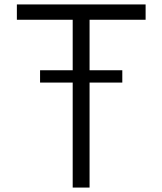

<svg xmlns="http://www.w3.org/2000/svg" viewBox="-20 -845 731 865"><path d="M383.5 0V-473H531V-528.5H383.5V-756H636V-825H56V-756H307.5V-528.5H160.5V-473H307.5V0Z"/></svg>

Font: Spartan
Style: Regular
Weight: 400
Designer: Matt Bailey, Mirko Velimirovic
Foundry: Matt Bailey
Version: Version 1.003